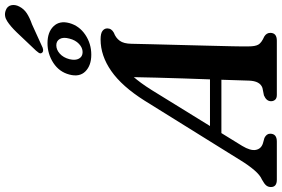

<svg xmlns="http://www.w3.org/2000/svg" viewBox="-235 -935 1136 774"><g transform="rotate(-90 333.0 -548.0)"><path d="M132 -140Q111.5 -106 115.8 -84.5Q120 -63 142.5 -56L164 -50Q181 -41.5 181 -27Q181 0 149.5 0H-4.5Q-34 0 -34 -24Q-34 -34.5 -27.8 -42.5Q-21.5 -50.5 -4 -60Q14 -67.5 34 -90.8Q54 -114 75 -148.5L314.5 -533.5Q372 -624.5 433.8 -667.5Q495.5 -710.5 561 -710.5Q585.5 -710.5 595.5 -702.8Q605.5 -695 605.5 -683.5Q605.5 -666.5 588 -657Q567.5 -649.5 555.8 -633.5Q544 -617.5 543.5 -586Q543 -559.5 541.8 -510.2Q540.5 -461 539 -401.8Q537.5 -342.5 536 -284.2Q534.5 -226 533.5 -180.2Q532.5 -134.5 533 -113.5Q533 -87.5 540 -74.8Q547 -62 573 -50.5Q587.5 -41.5 587.5 -26.5Q587.5 0 556 0H337.5Q324 0 318 -6.8Q312 -13.5 312 -23.5Q312 -42 335.5 -52L365.5 -58Q393.5 -67.5 395 -112.5Q395.5 -130.5 396.5 -159.2Q397.5 -188 398.5 -223.5H183.5ZM357 -504.5 212 -269.5H400Q402 -321.5 403.8 -377.8Q405.5 -434 407 -485.8Q408.5 -537.5 409 -576.5Q399 -565 386 -547.5Q373 -530 357 -504.5ZM589.5 -1048.5Q614 -1074 634.8 -1087.2Q655.5 -1100.5 676.5 -1093.5Q695 -1087.5 698.8 -1071.2Q702.5 -1055 693.5 -1038Q684 -1019.5 666.5 -1008Q649 -996.5 622 -987L527.5 -944Q511 -938.5 506 -948.5Q503.5 -954 507.2 -959.8Q511 -965.5 516 -971ZM499.5 -748Q456 -748 432.2 -771.8Q408.5 -795.5 419.5 -836.5Q430 -877 466.2 -900.8Q502.5 -924.5 546 -924.5Q590.5 -924.5 614 -900.2Q637.5 -876 627 -836.5Q616 -796.5 580 -772.2Q544 -748 499.5 -748ZM537.5 -889Q519.5 -889 503.8 -875Q488 -861 481.5 -836.5Q475.5 -812 483.8 -797.5Q492 -783 510 -783Q527.5 -783 543 -797.5Q558.5 -812 564.5 -836.5Q571 -860.5 563 -874.8Q555 -889 537.5 -889Z"/></g></svg>

Font: Fraunces 72pt S050 SemiBold
Style: Italic
Weight: 600
Italic angle: -16°
Version: Version 1.000; ttfautohint (v1.8.3)